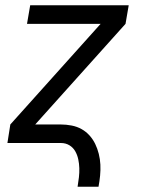

<svg xmlns="http://www.w3.org/2000/svg" viewBox="-20 -540 540 725"><path d="M273 165Q276 147 278 129.5Q280 112 279.5 95Q279 78 275.5 61.5Q272 45 264 31Q256 17 242 8.5Q228 0 210 0H8L19 -70L360 -450H82L94 -520H466L454 -450L113 -70H209Q230 -70 250.5 -66Q271 -62 288 -52.5Q305 -43 318 -28.5Q331 -14 339.5 3.5Q348 21 353 41Q358 61 359 81.5Q360 102 358 123Q356 144 352 165Z"/></svg>

Font: Iosevka Algr
Style: Italic
Weight: 400
Italic angle: -9°
Monospace: yes
Designer: Belleve Invis
Foundry: Belleve Invis
Version: Version 26.0.2; ttfautohint (v1.8.3)